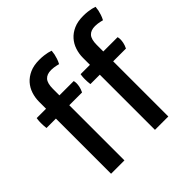

<svg xmlns="http://www.w3.org/2000/svg" viewBox="-181 -877 1042 1042"><g transform="rotate(-45 340.0 -356.5)"><path d="M99.1 -423.3H26.9Q25.4 -435.1 24.9 -445.3Q24.4 -455.6 24.4 -463.9Q24.4 -479 25.9 -488.8Q26.4 -494.1 27.3 -499H99.1V-552.7Q99.1 -583.5 108.6 -612.5Q118.2 -641.6 137.9 -663.8Q157.7 -686 188 -699.5Q218.3 -712.9 260.3 -712.9Q280.8 -712.9 295.9 -710.9Q311 -709 321.8 -706.5Q334.5 -703.6 343.3 -700.2Q342.3 -688 339.8 -674.8Q337.4 -663.6 332.8 -649.2Q328.1 -634.8 320.3 -620.1Q313 -622.1 304.2 -624Q296.9 -625.5 287.1 -627Q277.3 -628.4 267.6 -628.4Q234.4 -628.4 218 -610.1Q201.7 -591.8 201.7 -549.8V-499H311.5Q312 -497.1 312.5 -494.1Q313 -491.7 313.5 -488Q314 -484.4 314 -479.5Q314 -469.7 311.3 -455.6Q308.6 -441.4 299.8 -423.3H201.7V0H99.1ZM436 -423.3H363.8Q362.3 -435.1 361.8 -445.3Q361.3 -455.6 361.3 -463.9Q361.3 -479 362.8 -488.8Q363.3 -494.1 364.3 -499H436V-552.7Q436 -583.5 445.6 -612.5Q455.1 -641.6 474.9 -663.8Q494.6 -686 524.9 -699.5Q555.2 -712.9 597.2 -712.9Q617.7 -712.9 632.8 -710.9Q647.9 -709 658.7 -706.5Q671.4 -703.6 680.2 -700.2Q679.2 -688 676.8 -674.8Q674.3 -663.6 669.7 -649.2Q665 -634.8 657.2 -620.1Q649.9 -622.1 641.1 -624Q633.8 -625.5 624 -627Q614.3 -628.4 604.5 -628.4Q571.3 -628.4 554.9 -610.1Q538.6 -591.8 538.6 -549.8V-499H648.4Q648.9 -497.1 649.4 -494.1Q649.9 -491.7 650.4 -488Q650.9 -484.4 650.9 -479.5Q650.9 -469.7 648.2 -455.6Q645.5 -441.4 636.7 -423.3H538.6V0H436Z"/></g></svg>

Font: Basic
Style: Regular
Weight: 400
Designer: Magnus Gaarde
Foundry: Magnus Gaarde
Version: Version 1.003; ttfautohint (v1.1) -l 6 -r 16 -G 0 -x 16 -D l